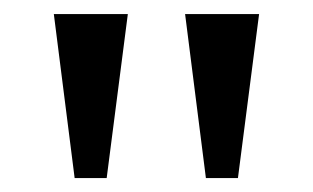

<svg xmlns="http://www.w3.org/2000/svg" viewBox="-20 -734 448 275"><path d="M245.1 -713.9H351.1L320.8 -479H274.9ZM57.1 -713.9H163.1L132.8 -479H86.9Z"/></svg>

Font: Droid-TTFautohint Serif
Style: Regular
Weight: 400
Foundry: Ascender Corporation
Version: Version 1.00; ttfautohint (v1.00rc1.4-1a1c-dirty) -l 8 -r 50